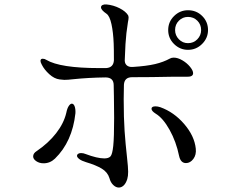

<svg xmlns="http://www.w3.org/2000/svg" viewBox="-20 -818 1040 863"><path d="M514 25Q501 25 489 13.5Q477 2 472 -17Q464 -44 437.5 -60Q411 -76 367 -89Q347 -95 336.5 -103Q326 -111 326 -118Q326 -123 331 -126.5Q336 -130 344 -130Q355 -130 364 -126Q417 -106 449 -106Q468 -106 476.5 -115Q485 -124 489 -162Q493 -200 493 -288Q493 -349 492 -386Q491 -409 491 -435Q491 -470 454 -470Q377 -469 310 -462Q285 -459 269 -459Q262 -459 248 -461Q224 -464 201.5 -484.5Q179 -505 168 -527Q162 -538 162 -544Q162 -554 172 -554Q181 -554 188 -549Q250 -512 426 -512H457Q490 -514 492 -547Q492 -600 491 -622Q489 -673 481 -709.5Q473 -746 459 -756Q434 -773 434 -785Q434 -792 441 -795.5Q448 -799 459 -798Q490 -795 517.5 -781Q545 -767 556 -749Q558 -743 558 -739Q558 -732 555 -718Q547 -669 544 -620L541 -553Q539 -535 548.5 -525.5Q558 -516 576 -517Q639 -521 677 -530Q715 -539 744 -555Q751 -559 761 -559Q779 -559 799.5 -547Q820 -535 834 -518Q848 -501 848 -489Q848 -472 819 -473H751Q661 -471 574 -471Q539 -471 537 -437Q536 -415 536 -372Q536 -287 540 -229.5Q544 -172 551 -110Q556 -65 556 -46Q556 -26 552 -13Q546 6 536 15.5Q526 25 514 25ZM736 -683Q736 -720 762.5 -746Q789 -772 825 -772Q863 -772 889 -746Q915 -720 915 -683Q915 -647 888.5 -620.5Q862 -594 825 -594Q789 -594 762.5 -620Q736 -646 736 -683ZM884 -683Q884 -708 867 -725Q850 -742 825 -742Q801 -742 784 -725Q767 -708 767 -683Q767 -659 784 -641.5Q801 -624 825 -624Q850 -624 867 -641.5Q884 -659 884 -683ZM176 -84Q157 -84 143 -93.5Q129 -103 129 -115Q129 -129 145 -139Q198 -175 232.5 -219.5Q267 -264 278 -311Q282 -331 289 -341.5Q296 -352 303 -352Q311 -352 315.5 -340Q320 -328 319 -309Q305 -181 227 -105Q205 -84 176 -84ZM680 -307Q661 -319 661 -329Q661 -340 679 -340Q689 -340 701 -336Q762 -314 808 -260.5Q854 -207 860 -150Q863 -122 849 -103.5Q835 -85 816 -85Q792 -85 785 -117Q772 -181 742.5 -234Q713 -287 680 -307Z"/></svg>

Font: Hina Mincho
Style: Regular
Weight: 400
Designer: satsuyako
Foundry: satsuyako
Version: Version 1.100